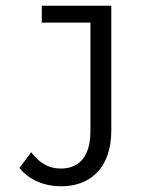

<svg xmlns="http://www.w3.org/2000/svg" viewBox="-20 -477 540 671"><path d="M194 174C289 174 369 117 369 -22V-457H126V-398H296V-18C296 74 253 112 193 112C143 112 113 86 89 55L48 110C83 153 136 174 194 174Z"/></svg>

Font: Inconsolata
Style: Regular
Weight: 400
Monospace: yes
Designer: Raph Levien, Cyreal, Brenton Simpson
Foundry: Raph Levien, Cyreal, Google
Version: Version 3.100